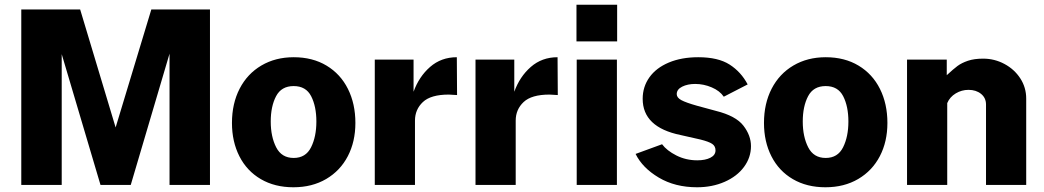

<svg xmlns="http://www.w3.org/2000/svg" viewBox="-20 -782 4417 812"><path d="M70 -742H319L469 -243L620 -742H868V0H697V-555L533 0H405L241 -553V0H70Z M961 -262Q961 -344 993.5 -407Q1026 -470 1085.5 -505Q1145 -540 1222 -540Q1302 -540 1361 -504.5Q1420 -469 1451.5 -406Q1483 -343 1483 -262Q1483 -183 1451 -121.5Q1419 -60 1359.5 -25Q1300 10 1221 10Q1142 10 1083 -24.5Q1024 -59 992.5 -121Q961 -183 961 -262ZM1222 -114Q1273 -114 1295.5 -159Q1318 -204 1318 -268Q1318 -332 1296 -375Q1274 -418 1222 -418Q1170 -418 1147.5 -375Q1125 -332 1125 -268Q1125 -204 1148 -159Q1171 -114 1222 -114Z M1565 -530H1729V-394Q1752 -458 1799 -499Q1846 -540 1912 -540L1913 -380Q1887 -382 1878 -382Q1802 -382 1768.5 -350.5Q1735 -319 1735 -272V0H1565Z M1991 -530H2155V-394Q2178 -458 2225 -499Q2272 -540 2338 -540L2339 -380Q2313 -382 2304 -382Q2228 -382 2194.5 -350.5Q2161 -319 2161 -272V0H1991Z M2590 -607H2418V-762H2590ZM2589 0H2419V-530H2589Z M2668 -131 2780 -172Q2800 -145 2840.5 -124.5Q2881 -104 2929 -104Q2963 -104 2984.5 -115Q3006 -126 3006 -146Q3006 -164 2992 -173.5Q2978 -183 2942 -192L2858 -211Q2698 -244 2698 -364Q2698 -415 2726.5 -455Q2755 -495 2808.5 -517.5Q2862 -540 2933 -540Q3017 -540 3065.5 -509Q3114 -478 3142 -425L3041 -373Q3024 -398 2990 -412.5Q2956 -427 2920 -427Q2888 -427 2865 -415.5Q2842 -404 2842 -384Q2842 -369 2861.5 -358.5Q2881 -348 2927 -335L3008 -313Q3092 -292 3124 -250.5Q3156 -209 3156 -164Q3156 -116 3126.5 -76Q3097 -36 3044.5 -13Q2992 10 2928 10Q2835 10 2766 -31Q2697 -72 2668 -131Z M3211 -262Q3211 -344 3243.5 -407Q3276 -470 3335.5 -505Q3395 -540 3472 -540Q3552 -540 3611 -504.5Q3670 -469 3701.5 -406Q3733 -343 3733 -262Q3733 -183 3701 -121.5Q3669 -60 3609.5 -25Q3550 10 3471 10Q3392 10 3333 -24.5Q3274 -59 3242.5 -121Q3211 -183 3211 -262ZM3472 -114Q3523 -114 3545.5 -159Q3568 -204 3568 -268Q3568 -332 3546 -375Q3524 -418 3472 -418Q3420 -418 3397.5 -375Q3375 -332 3375 -268Q3375 -204 3398 -159Q3421 -114 3472 -114Z M3816 -530H3984V-464Q4012 -490 4029.5 -503Q4047 -516 4073.5 -525Q4100 -534 4138 -534Q4186 -534 4228 -511.5Q4270 -489 4295 -450.5Q4320 -412 4320 -365V0H4150V-340Q4150 -368 4129 -385Q4108 -402 4076 -402Q4047 -402 4022 -387Q3997 -372 3986 -346V0H3816Z"/></svg>

Font: Morrison
Style: Bold
Weight: 700
Designer: Pablo Impallari, Rodrigo Fuenzalida (Modified by Dan O. Williams)
Version: Version 0.03;June 6, 2019;FontCreator 11.5.0.2425 64-bit; tt